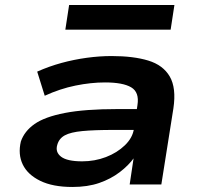

<svg xmlns="http://www.w3.org/2000/svg" viewBox="-20 -734 800 764"><path d="M268 10Q190 10 140 -14.5Q90 -39 70.5 -79.5Q51 -120 63 -171Q77 -212 117.5 -240.5Q158 -269 238 -284.5Q318 -300 448 -300H550L538 -217H432Q355 -217 308 -212.5Q261 -208 238 -195.5Q215 -183 208 -158Q199 -129 223 -110.5Q247 -92 307 -92Q357 -92 401.5 -109Q446 -126 477 -156Q508 -186 513 -222L527 -316Q535 -367 502 -386.5Q469 -406 398 -406Q342 -406 280.5 -393.5Q219 -381 158 -353L128 -449Q175 -470 224.5 -483.5Q274 -497 325 -504Q376 -511 424 -511Q511 -511 570 -493Q629 -475 655.5 -429.5Q682 -384 670 -303L622 0H496L512 -107H514Q492 -76 456.5 -49Q421 -22 375 -6Q329 10 268 10ZM240 -616 255 -714H674L659 -616Z"/></svg>

Font: Nunito Sans 7pt Expanded
Style: Bold Italic
Weight: 700
Width: 7
Italic angle: -9°
Designer: Vernon Adams
Foundry: Vernon Adams
Version: Version 3.101;gftools[0.9.27]